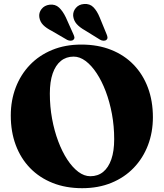

<svg xmlns="http://www.w3.org/2000/svg" viewBox="-20 -948 842 987"><path d="M398.3 -718.9Q483.2 -718.9 551 -691.9Q618.9 -665 666.8 -615.4Q714.8 -565.8 740.4 -497.3Q766 -428.9 766 -345.4Q766 -268 740.6 -201.5Q715.2 -135 667.6 -85.4Q620.1 -35.8 552.9 -8.2Q485.8 19.4 402.4 19.4Q318.2 19.4 250.5 -7.6Q182.8 -34.5 134.7 -84.1Q86.6 -133.7 61 -202.2Q35.4 -270.7 35.4 -354.2Q35.4 -431.6 60.8 -498.1Q86.1 -564.5 133.6 -614.1Q181.1 -663.7 248.1 -691.3Q315.1 -718.9 398.3 -718.9ZM567 -232.6Q567 -299.2 555.5 -361.7Q543.9 -424.2 523.7 -477.8Q503.4 -531.3 476.9 -571.5Q450.4 -611.7 420.2 -634.4Q390 -657 358.5 -657Q320.3 -657 292.9 -634.8Q265.5 -612.6 250.8 -570.3Q236.2 -528 236.2 -466.9Q236.2 -400.2 247.7 -337.6Q259.2 -275.1 279.4 -221.5Q299.6 -167.9 326 -127.6Q352.5 -87.4 382.6 -64.7Q412.8 -42.1 444.2 -42.1Q483 -42.1 510.3 -64.3Q537.6 -86.6 552.3 -129Q567 -171.4 567 -232.6ZM318.4 -858.7 357.1 -772.3Q361.1 -764 362.4 -756.9Q363.7 -749.9 357.6 -743.9Q352.1 -738.7 343.3 -738.7Q334.4 -738.7 325.7 -742.8L246.7 -788.8Q217.9 -803.3 201.8 -819.7Q185.7 -836 182.1 -859.8Q178.9 -883 193.6 -901.6Q208.3 -920.3 234.4 -923.8Q263.9 -927.4 283.4 -909.2Q302.9 -891 318.4 -858.7ZM492.4 -858.7 528.2 -771.5Q531.9 -762.8 532.5 -755.7Q533.2 -748.7 527.1 -743.1Q521.3 -738.3 512 -738.7Q502.8 -739.1 495 -743.6L417.4 -791.6Q389.4 -807.3 374.1 -824.7Q358.8 -842 356.1 -866.2Q354.5 -889 369.9 -907.2Q385.4 -925.5 412 -927.4Q441.5 -929.8 460.2 -910.8Q478.9 -891.8 492.4 -858.7Z"/></svg>

Font: Fraunces
Style: Regular
Weight: 900
Version: Version 1.000;[b76b70a41]